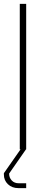

<svg xmlns="http://www.w3.org/2000/svg" viewBox="-22 -770 235 990"><path d="M80 -750H113V0H112L25 125Q25 146 38.5 160.5Q52 175 75 175H113V200H73Q40 200 19 180Q-2 160 -2 130V123L84 0H80Z"/></svg>

Font: Poiret One
Style: Regular
Weight: 400
Designer: Denis Masharov
Foundry: Denis Masharov
Version: Version 1.001